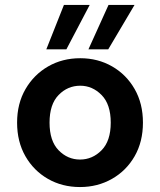

<svg xmlns="http://www.w3.org/2000/svg" viewBox="-20 -743 646 775"><path d="M303 12Q231 12 173.5 -21Q116 -54 82.5 -112.5Q49 -171 49 -248Q49 -325 83 -383.5Q117 -442 174.5 -475Q232 -508 304 -508Q375 -508 432.5 -475Q490 -442 523.5 -383.5Q557 -325 557 -248Q557 -171 523.5 -112.5Q490 -54 432 -21Q374 12 303 12ZM303 -99Q353 -99 390 -136.5Q427 -174 427 -248Q427 -322 390 -359.5Q353 -397 304 -397Q253 -397 216.5 -359.5Q180 -322 180 -248Q180 -174 216.5 -136.5Q253 -99 303 -99ZM337 -544 418 -723H523L417 -544ZM167 -544 238 -723H342L248 -544Z"/></svg>

Font: DeepMind Sans
Style: Bold
Weight: 700
Designer: Jonny Pinhorn / Modifications: Colophon Foundry
Foundry: Colophon Foundry
Version: Version 1.002; ttfautohint (v1.8.2)